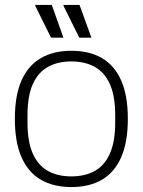

<svg xmlns="http://www.w3.org/2000/svg" viewBox="-20 -743 576 775"><path d="M268 12Q196 12 145 -17.5Q94 -47 67 -108Q40 -169 40 -263Q40 -358 67 -418.5Q94 -479 145 -508.5Q196 -538 268 -538Q341 -538 391.5 -508.5Q442 -479 469 -418.5Q496 -358 496 -263Q496 -169 469 -108Q442 -47 391.5 -17.5Q341 12 268 12ZM268 -31Q323 -31 362.5 -53Q402 -75 423.5 -123Q445 -171 445 -248V-278Q445 -356 423.5 -403.5Q402 -451 362.5 -473Q323 -495 268 -495Q213 -495 173.5 -473Q134 -451 112.5 -403.5Q91 -356 91 -278V-248Q91 -171 112.5 -123Q134 -75 173.5 -53Q213 -31 268 -31ZM300 -591 236 -720 237 -723H301L349 -591ZM186 -591 122 -720 123 -723H189L236 -591Z"/></svg>

Font: Archivo Thin
Style: Regular
Weight: 250
Designer: Hector Gatti
Foundry: Omnibus-Type
Version: Version 2.001